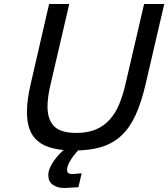

<svg xmlns="http://www.w3.org/2000/svg" viewBox="-20 -742 843 962"><path d="M115 -180Q115 -242 134 -322L226 -722H327L234 -322Q226 -290 222 -261Q218 -232 218 -207Q218 -144 250.5 -110Q283 -76 363 -76Q419 -76 459.5 -93Q500 -110 529 -142Q558 -174 577 -219.5Q596 -265 609 -322L702 -722H803L710 -322Q689 -231 660 -167Q631 -103 589 -63.5Q547 -24 489.5 -6Q432 12 353 12Q288 12 243 0.5Q198 -11 169.5 -35Q141 -59 128 -95Q115 -131 115 -180ZM222 136Q222 117 230.5 98Q239 79 252 61Q265 43 280.5 27Q296 11 311 -1L334 -20H404Q393 -11 378 4.5Q363 20 349 38Q335 56 325.5 75Q316 94 316 110Q316 119 321.5 124.5Q327 130 348 130L389 126L373 196L303 200Q268 200 245 184Q222 168 222 136Z"/></svg>

Font: Perun
Style: Italic
Weight: 400
Italic angle: -12°
Foundry: Copyright (c) Stefan Peev, Context Ltd, 2016
Version: Version 1.027